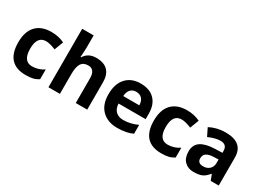

<svg xmlns="http://www.w3.org/2000/svg" viewBox="-27 -1456 2934 2161"><g transform="rotate(30 1440.0 -375.0)"><path d="M313 -110.8Q395 -110.8 465.8 -158.2V-30.8Q429.7 -7.8 392.8 1Q356 9.8 299.8 9.8Q44.9 9.8 44.9 -270Q44.9 -409.2 114.3 -482.7Q183.6 -556.2 313 -556.2Q407.7 -556.2 482.9 -519L439 -403.8Q358.9 -436 313 -436Q196.8 -436 196.8 -273.4Q196.8 -110.8 313 -110.8Z M1096.2 0H947.3V-318.8Q947.3 -437 859.4 -437Q796.9 -437 769 -394.5Q741.2 -352.1 741.2 -256.8V0H592.3V-759.8H741.2V-605Q741.2 -586.9 737.8 -520L734.4 -476.1H742.2Q791.5 -556.2 894 -556.2Q996.6 -556.2 1046.4 -504.4Q1096.2 -452.6 1096.2 -356Z M1719.2 -308.1V-235.8H1367.2Q1369.6 -172.4 1404.8 -136.7Q1439.9 -101.1 1503.4 -101.1Q1597.2 -101.1 1688.5 -144V-28.8Q1610.8 9.8 1487.8 9.8Q1364.7 9.8 1290.5 -63Q1216.3 -135.7 1216.3 -271Q1216.3 -406.2 1285.2 -481.2Q1354 -556.2 1472.2 -556.2Q1590.3 -556.2 1654.8 -490.2Q1719.2 -424.3 1719.2 -308.1ZM1370.6 -335H1579.6Q1578.6 -390.1 1550.8 -420.2Q1522.9 -450.2 1475.6 -450.2Q1428.2 -450.2 1401.4 -420.2Q1374.5 -390.1 1370.6 -335Z M2075.2 -110.8Q2157.2 -110.8 2228 -158.2V-30.8Q2191.9 -7.8 2155 1Q2118.2 9.8 2062 9.8Q1807.1 9.8 1807.1 -270Q1807.1 -409.2 1876.5 -482.7Q1945.8 -556.2 2075.2 -556.2Q2169.9 -556.2 2245.1 -519L2201.2 -403.8Q2121.1 -436 2075.2 -436Q1959 -436 1959 -273.4Q1959 -110.8 2075.2 -110.8Z M2471.2 -162.1Q2471.2 -99.1 2543.5 -99.1Q2595.2 -99.1 2626.2 -128.9Q2657.2 -158.7 2657.2 -208V-252.9L2599.6 -251Q2534.7 -249 2502.9 -227.5Q2471.2 -206.1 2471.2 -162.1ZM2562.5 -336.9 2657.2 -339.8V-363.8Q2657.2 -446.8 2572.3 -446.8Q2506.8 -446.8 2418.5 -407.2L2369.1 -507.8Q2463.4 -557.1 2575.7 -557.1Q2805.2 -557.1 2805.2 -363.8V0H2701.2L2672.4 -74.2H2668.5Q2630.9 -26.9 2591.1 -8.5Q2551.3 9.8 2480 9.8Q2408.7 9.8 2363.5 -35.2Q2318.4 -80.1 2318.4 -165Q2318.4 -250 2379.2 -291.3Q2439.9 -332.5 2562.5 -336.9Z"/></g></svg>

Font: OpenSans-Bold
Style: Bold
Weight: 700
Foundry: Ascender Corporation
Version: Version 1.10